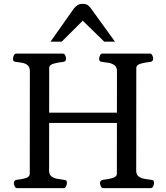

<svg xmlns="http://www.w3.org/2000/svg" viewBox="-20 -969 855 989"><path d="M67.9 0Q59.6 0 55.4 -9.8Q51.3 -19.5 51.3 -24.9Q51.3 -41.5 67.4 -43Q90.8 -44.9 112.1 -51.5Q133.3 -58.1 133.3 -74.2L133.8 -602.5Q133.8 -623.5 122.6 -632.8Q111.3 -642.1 95.5 -645.3Q79.6 -648.4 64.5 -649.9Q54.2 -650.9 50.5 -654.1Q46.9 -657.2 46.9 -668Q46.9 -673.3 51 -683.1Q55.2 -692.9 63.5 -692.9H303.7Q312 -692.9 316.2 -683.1Q320.3 -673.3 320.3 -668Q320.3 -651.4 304.2 -649.9Q280.8 -647.9 257.1 -641.4Q233.4 -634.8 233.4 -618.7L232.9 -90.3Q232.9 -69.3 245.4 -60.1Q257.8 -50.8 275.1 -47.9Q292.5 -44.9 307.1 -43Q317.4 -42 321 -39.1Q324.7 -36.1 324.7 -24.9Q324.7 -19.5 320.6 -9.8Q316.4 0 308.1 0ZM511.7 0Q503.4 0 499.3 -9.8Q495.1 -19.5 495.1 -24.9Q495.1 -41.5 511.2 -43Q534.7 -44.9 558.3 -51.5Q582 -58.1 582 -74.2L582.5 -602.5Q582.5 -623.5 570.1 -632.8Q557.6 -642.1 540.5 -645.3Q523.4 -648.4 508.3 -649.9Q498 -650.9 494.4 -654.1Q490.7 -657.2 490.7 -668Q490.7 -673.3 494.9 -683.1Q499 -692.9 507.3 -692.9H752.4Q760.7 -692.9 764.9 -683.1Q769 -673.3 769 -668Q769 -651.4 752.9 -649.9Q729.5 -647.9 705.8 -641.4Q682.1 -634.8 682.1 -618.7L681.6 -90.3Q681.6 -69.3 694.1 -60.1Q706.5 -50.8 723.9 -47.9Q741.2 -44.9 755.9 -43Q766.1 -42 769.8 -39.1Q773.4 -36.1 773.4 -24.9Q773.4 -19.5 769.3 -9.8Q765.1 0 756.8 0ZM211.9 -335.9V-388.7H604V-335.9ZM240.2 -754.4 359.9 -924.3Q368.2 -934.6 378.4 -941.9Q388.7 -949.2 406.2 -949.2Q424.3 -949.2 434.6 -940.7Q444.8 -932.1 452.6 -919.9L572.3 -754.4H517.1L406.2 -862.3L297.9 -754.4Z"/></svg>

Font: Gelasio
Style: Regular
Weight: 400
Designer: Eben Sorkin
Foundry: Eben Sorkin
Version: Version 1.008